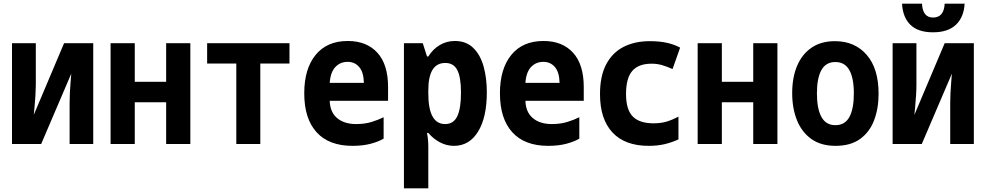

<svg xmlns="http://www.w3.org/2000/svg" viewBox="-20 -780 5340 1040"><path d="M45 0V-546H174V-321Q174 -298 172 -264Q170 -230 167 -199.5Q164 -169 163 -158L327 -546H485V0H357V-221Q357 -247 358.5 -278Q360 -309 362.5 -337.5Q365 -366 366 -381L203 0Z M579 0V-546H710V-337H880V-546H1011V0H880V-226H710V0Z M1260 0V-436H1102V-546H1548V-436H1390V0Z M1889 10Q1762 10 1695 -63.5Q1628 -137 1628 -275Q1628 -407 1689.5 -482.5Q1751 -558 1864 -558Q1966 -558 2024 -494.5Q2082 -431 2082 -309V-234H1766Q1768 -172 1806.5 -140Q1845 -108 1909 -108Q1956 -108 1993 -119.5Q2030 -131 2058 -145V-29Q2031 -13 1988.5 -1.5Q1946 10 1889 10ZM1766 -331H1951Q1950 -388 1926 -416.5Q1902 -445 1863 -445Q1823 -445 1796.5 -417Q1770 -389 1766 -331Z M2168 240V-546H2270L2293 -474H2300Q2325 -514 2362 -536Q2399 -558 2444 -558Q2505 -558 2543.5 -520.5Q2582 -483 2599.5 -420Q2617 -357 2617 -280Q2617 -144 2569.5 -67Q2522 10 2439 10Q2399 10 2363 -9Q2327 -28 2300 -60H2293Q2297 -38 2298.5 -20.5Q2300 -3 2300 18V240ZM2391 -108Q2437 -108 2457 -150.5Q2477 -193 2477 -278Q2477 -362 2457 -400.5Q2437 -439 2392 -439Q2300 -439 2300 -291V-274Q2300 -108 2391 -108Z M2949 10Q2822 10 2755 -63.5Q2688 -137 2688 -275Q2688 -407 2749.5 -482.5Q2811 -558 2924 -558Q3026 -558 3084 -494.5Q3142 -431 3142 -309V-234H2826Q2828 -172 2866.5 -140Q2905 -108 2969 -108Q3016 -108 3053 -119.5Q3090 -131 3118 -145V-29Q3091 -13 3048.5 -1.5Q3006 10 2949 10ZM2826 -331H3011Q3010 -388 2986 -416.5Q2962 -445 2923 -445Q2883 -445 2856.5 -417Q2830 -389 2826 -331Z M3494 10Q3365 10 3297.5 -62.5Q3230 -135 3230 -270Q3230 -369 3264 -432.5Q3298 -496 3358.5 -526.5Q3419 -557 3499 -557Q3553 -557 3593 -548Q3633 -539 3664 -522L3623 -406Q3589 -421 3563.5 -428Q3538 -435 3509 -435Q3439 -435 3405 -396Q3371 -357 3371 -271Q3371 -186 3407.5 -149Q3444 -112 3520 -112Q3559 -112 3589.5 -121Q3620 -130 3655 -148V-25Q3621 -9 3581.5 0.5Q3542 10 3494 10Z M3759 0V-546H3890V-337H4060V-546H4191V0H4060V-226H3890V0Z M4506 10Q4427 10 4375 -27Q4323 -64 4297 -128.5Q4271 -193 4271 -276Q4271 -360 4297.5 -423Q4324 -486 4375.5 -521.5Q4427 -557 4503 -557Q4610 -557 4674.5 -483Q4739 -409 4739 -272Q4739 -192 4714.5 -128Q4690 -64 4638.5 -27Q4587 10 4506 10ZM4505 -102Q4557 -102 4581 -146.5Q4605 -191 4605 -274Q4605 -357 4580.5 -400.5Q4556 -444 4505 -444Q4453 -444 4429 -400Q4405 -356 4405 -274Q4405 -191 4429.5 -146.5Q4454 -102 4505 -102Z M4815 0V-546H4944V-321Q4944 -298 4942 -264Q4940 -230 4937 -199.5Q4934 -169 4933 -158L5097 -546H5255V0H5127V-221Q5127 -247 5128.5 -278Q5130 -309 5132.5 -337.5Q5135 -366 5136 -381L4973 0ZM5034 -605Q4953 -605 4911.5 -645.5Q4870 -686 4866 -760H4974Q4978 -685 5034 -685Q5093 -685 5097 -760H5205Q5201 -687 5158 -646Q5115 -605 5034 -605Z"/></svg>

Font: Noto Sans Mono Condensed
Style: Bold
Weight: 700
Width: 3
Designer: Monotype Design Team
Foundry: Monotype Imaging Inc.
Version: Version 2.014